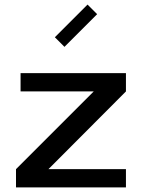

<svg xmlns="http://www.w3.org/2000/svg" viewBox="-20 -820 621 840"><path d="M363 -800 405 -758 262 -615 220 -657ZM50 0V-80L390 -420H70V-500H531V-420L192 -80H531V0Z"/></svg>

Font: Laverick
Style: Regular
Weight: 400
Designer: Daniel Pimley
Foundry: Daniel Pimley
Version: Version 1.000;PS 001.001;hotconv 1.0.56